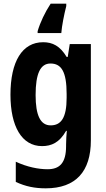

<svg xmlns="http://www.w3.org/2000/svg" viewBox="-20 -852 580 1046"><path d="M341 -819V-832H256C225 -785 199 -730 185 -682V-672H314C317 -711 329 -772 341 -819ZM215 -622C101 -622 37 -517 37 -336C37 -163 99 -56 209 -56C260 -56 304 -75 340 -139H344C342 -117 340 -89 340 -64V-56C340 36 305 70 239 70C190 70 128 58 66 29V139C119 164 170 174 229 174C394 174 475 81 475 -87V-612H360L349 -542H343C307 -602 266 -622 215 -622ZM255 -506C314 -506 343 -462 343 -340V-319C343 -209 312 -169 256 -169C200 -169 174 -224 174 -334C174 -451 200 -506 255 -506Z"/></svg>

Font: Noto Sans Malayalam UI Condensed
Style: Bold
Weight: 700
Width: 3
Designer: Jelle Bosma - Monotype Design Team
Foundry: Monotype Imaging Inc.
Version: Version 2.104